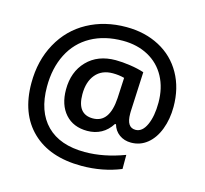

<svg xmlns="http://www.w3.org/2000/svg" viewBox="-113 -845 1124 1055"><g transform="rotate(15 449.0 -317.5)"><path d="M842.8 -360.8Q842.8 -291 820.8 -233.2Q798.8 -175.3 759 -143.1Q719.2 -110.8 667 -110.8Q628.4 -110.8 600.1 -131.3Q571.8 -151.9 562 -187H556.2Q532.2 -148.9 497.1 -129.9Q461.9 -110.8 418 -110.8Q338.4 -110.8 292.7 -162.1Q247.1 -213.4 247.1 -300.8Q247.1 -401.4 307.6 -464.1Q368.2 -526.9 470.2 -526.9Q507.3 -526.9 552.5 -520.3Q597.7 -513.7 632.8 -502L622.1 -274.9V-263.2Q622.1 -185.1 672.9 -185.1Q711.4 -185.1 734.1 -234.9Q756.8 -284.7 756.8 -361.8Q756.8 -445.3 722.7 -508.5Q688.5 -571.8 625.5 -606Q562.5 -640.1 481 -640.1Q377 -640.1 300 -597.2Q223.1 -554.2 182.6 -474.4Q142.1 -394.5 142.1 -289.1Q142.1 -147.5 217.8 -71.3Q293.5 4.9 435.1 4.9Q543 4.9 660.2 -39.1V41Q557.6 83 437 83Q256.3 83 155.3 -14.4Q54.2 -111.8 54.2 -286.1Q54.2 -413.6 108.9 -512.9Q163.6 -612.3 260.5 -665Q357.4 -717.8 480 -717.8Q585.9 -717.8 668.7 -673.8Q751.5 -629.9 797.1 -548.6Q842.8 -467.3 842.8 -360.8ZM340.8 -298.8Q340.8 -185.1 430.2 -185.1Q524.4 -185.1 533.2 -328.1L539.1 -444.8Q508.3 -453.1 473.1 -453.1Q410.6 -453.1 375.7 -411.6Q340.8 -370.1 340.8 -298.8Z"/></g></svg>

Font: Samim Medium FD
Style: Medium-FD
Weight: 500
Foundry: DejaVu fonts team - Redesigned by Saber Rastikerdar
Version: Version 4.0.5